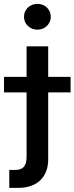

<svg xmlns="http://www.w3.org/2000/svg" viewBox="-78 -751 378 976"><path d="M57.1 -515.6V-360.4H-57.6V-281.2H57.1V45.4C57.1 92.8 39.6 112.8 -0.5 112.8H-30.8V204.1H14.6C113.8 204.1 167 146 167 59.6V-281.2H280.8V-360.4H167V-515.6ZM112.3 -600.1C150.4 -600.1 180.2 -628.9 180.2 -666C180.2 -702.6 150.4 -731.4 112.3 -731.4C73.7 -731.4 43.9 -702.6 43.9 -666C43.9 -628.9 73.7 -600.1 112.3 -600.1Z"/></svg>

Font: Raveo Display Display Medium
Style: Regular
Weight: 500
Designer: Jakub Foglar, Rasmus Andersson (Inter)
Foundry: Jakubfoglar.com
Version: Version 1.100;Glyphs 3.2.3 (3260)